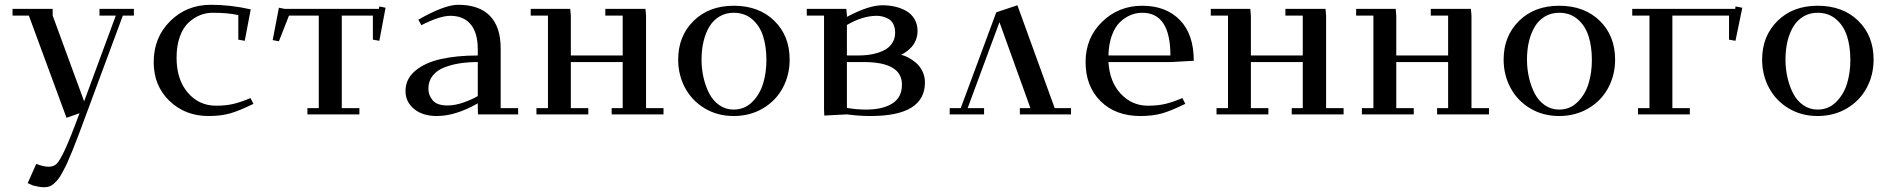

<svg xmlns="http://www.w3.org/2000/svg" viewBox="-20 -476 7856 799"><path d="M32.2 -411.1V-439H199.2V-411.1L330.1 -54.2L461.9 -411.1H394V-439H537.1V-411.1H491.2L336.9 4.9Q318.8 53.7 307.4 84.2Q295.9 114.7 282.5 148.2Q269 181.6 260.3 200.7Q251.5 219.7 240.7 239.7Q230 259.8 221.9 269.8Q213.9 279.8 203.9 288.6Q193.8 297.4 184.1 300.3Q174.3 303.2 163.1 303.2Q145.5 303.2 117.2 295.9L95.2 286.1L130.9 206.1Q161.1 217.8 182.1 217.8Q202.6 217.8 215.3 206.1Q228 194.3 250 147.5Q272 100.6 311 -4.9L256.8 14.2L100.1 -411.1Z M619.6 -217.8Q619.6 -319.8 688 -387.9Q756.3 -456.1 858.4 -456.1Q939 -456.1 1023.4 -437L998.5 -306.2L971.7 -311V-413.1Q929.2 -422.9 865.7 -422.9Q837.9 -422.9 812.5 -412.8Q787.1 -402.8 764.4 -381.8Q741.7 -360.8 728.3 -323.2Q714.8 -285.6 714.8 -235.8Q714.8 -145.5 761.2 -90.8Q807.6 -36.1 879.4 -36.1Q920.4 -36.1 952.6 -43.9Q984.9 -51.8 1022.5 -67.9L1034.7 -43.9Q976.1 -15.1 938 -4.2Q899.9 6.8 847.7 6.8Q750.5 6.8 685.1 -56.2Q619.6 -119.1 619.6 -217.8Z M1114.7 -309.1 1140.6 -443.8 1165.5 -439H1556.6L1558.6 -449.2L1584.5 -443.8L1558.6 -306.2L1531.7 -311V-411.1H1402.3V-25.9H1475.6V0H1259.3V-25.9H1306.6V-411.1H1182.6L1140.6 -304.2Z M1667.5 -97.2Q1667.5 -147.5 1708 -181.4Q1748.5 -215.3 1814.5 -230.2Q1880.4 -245.1 1968.3 -245.1V-270Q1968.3 -339.8 1938.5 -375Q1908.7 -410.2 1854.5 -410.2Q1809.6 -410.2 1733.4 -371.1L1720.7 -394Q1829.6 -456.1 1886.2 -456.1Q1973.6 -456.1 2018.6 -410.2Q2063.5 -364.3 2063.5 -274.9V-25.9H2136.2V0H1969.2L1968.3 -23.9V-45.9Q1875.5 6.8 1798.3 6.8Q1738.3 6.8 1702.9 -22.7Q1667.5 -52.2 1667.5 -97.2ZM1762.7 -106.9Q1762.7 -79.6 1780.8 -58.3Q1798.8 -37.1 1842.3 -37.1Q1874 -37.1 1909.2 -49.6Q1944.3 -62 1968.3 -76.2V-217.8Q1928.7 -217.8 1894.5 -212.6Q1860.4 -207.5 1829.3 -195.6Q1798.3 -183.6 1780.5 -160.9Q1762.7 -138.2 1762.7 -106.9Z M2188.5 -411.1V-439H2353L2355.5 -411.1V-245.1H2571.3V-411.1H2499V-439H2666L2668.5 -411.1V-25.9H2741.2V0H2525.4V-25.9H2571.3V-217.8H2355.5V-25.9H2428.2V0H2212.4V-25.9H2260.3V-411.1Z M2802.2 -228Q2802.2 -325.7 2866.2 -388.9Q2930.2 -452.1 3033.2 -452.1Q3138.2 -452.1 3202.1 -389.6Q3266.1 -327.1 3266.1 -228Q3266.1 -163.6 3237.3 -110.1Q3208.5 -56.6 3154.8 -24.9Q3101.1 6.8 3033.2 6.8Q2965.8 6.8 2912.6 -25.1Q2859.4 -57.1 2830.8 -110.6Q2802.2 -164.1 2802.2 -228ZM2899.4 -228Q2899.4 -189.5 2907.7 -153.1Q2916 -116.7 2931.6 -86.7Q2947.3 -56.6 2973.6 -38.3Q3000 -20 3033.2 -20Q3078.1 -20 3109.9 -51.3Q3141.6 -82.5 3155.5 -127.9Q3169.4 -173.3 3169.4 -226.1Q3169.4 -282.2 3155.5 -325.7Q3141.6 -369.1 3110.1 -396Q3078.6 -422.9 3033.2 -422.9Q3000 -422.9 2973.9 -407.2Q2947.8 -391.6 2931.6 -364.5Q2915.5 -337.4 2907.5 -302.7Q2899.4 -268.1 2899.4 -228Z M3337.4 -411.1V-439H3502L3504.4 -411.1V-405.8Q3594.7 -454.1 3652.3 -454.1Q3680.2 -454.1 3705.3 -448.2Q3730.5 -442.4 3751.7 -430.2Q3772.9 -418 3785.6 -396.7Q3798.3 -375.5 3798.3 -347.2Q3798.3 -326.7 3791 -308.8Q3783.7 -291 3772.2 -279.1Q3760.7 -267.1 3750.2 -259.8Q3739.7 -252.4 3730 -248Q3743.2 -245.1 3758.8 -237.1Q3774.4 -229 3790.8 -215.6Q3807.1 -202.1 3818.1 -180.4Q3829.1 -158.7 3829.1 -132.8Q3829.1 6.8 3603 6.8Q3555.2 6.8 3504.4 0L3410.2 4.9L3409.2 -20V-411.1ZM3504.4 -26.9Q3544.9 -20 3585 -20Q3652.8 -20 3693.1 -45.2Q3733.4 -70.3 3733.4 -124Q3733.4 -217.8 3574.2 -217.8H3504.4ZM3504.4 -245.1H3550.3Q3572.8 -245.1 3593.3 -247.6Q3613.8 -250 3634.8 -256.8Q3655.8 -263.7 3670.9 -273.9Q3686 -284.2 3695.6 -301.3Q3705.1 -318.4 3705.1 -339.8Q3705.1 -361.3 3697 -376.5Q3689 -391.6 3676 -398.2Q3663.1 -404.8 3651.6 -407.5Q3640.1 -410.2 3628.4 -410.2Q3569.8 -410.2 3504.4 -372.1Z M3932.1 0V-25.9H3978L4126 -424.8L4213.9 -454.1L4369.1 -25.9H4437V0H4224.1V-25.9H4268.1L4139.2 -383.8L4006.8 -25.9H4075.2V0Z M4733.4 -452.1Q4832 -452.1 4889.9 -392.8Q4947.8 -333.5 4947.8 -223.1L4854.5 -217.8H4592.8Q4597.7 -135.3 4644 -85.7Q4690.4 -36.1 4757.3 -36.1Q4798.3 -36.1 4830.6 -43.9Q4862.8 -51.8 4900.4 -67.9L4912.6 -43.9Q4854 -15.1 4815.9 -4.2Q4777.8 6.8 4725.6 6.8Q4622.1 6.8 4559.8 -55.2Q4497.6 -117.2 4497.6 -217.8Q4497.6 -318.4 4566.4 -385.3Q4635.3 -452.1 4733.4 -452.1ZM4592.8 -245.1H4850.6Q4850.6 -422.9 4733.4 -422.9Q4708.5 -422.9 4685.1 -413.3Q4661.6 -403.8 4640.9 -384Q4620.1 -364.3 4606.9 -328.4Q4593.8 -292.5 4592.8 -245.1Z M5018.6 -411.1V-439H5183.1L5185.5 -411.1V-245.1H5401.4V-411.1H5329.1V-439H5496.1L5498.5 -411.1V-25.9H5571.3V0H5355.5V-25.9H5401.4V-217.8H5185.5V-25.9H5258.3V0H5042.5V-25.9H5090.3V-411.1Z M5623.5 -411.1V-439H5788.1L5790.5 -411.1V-245.1H6006.3V-411.1H5934.1V-439H6101.1L6103.5 -411.1V-25.9H6176.3V0H5960.4V-25.9H6006.3V-217.8H5790.5V-25.9H5863.3V0H5647.5V-25.9H5695.3V-411.1Z M6237.3 -228Q6237.3 -325.7 6301.3 -388.9Q6365.2 -452.1 6468.3 -452.1Q6573.2 -452.1 6637.2 -389.6Q6701.2 -327.1 6701.2 -228Q6701.2 -163.6 6672.4 -110.1Q6643.6 -56.6 6589.8 -24.9Q6536.1 6.8 6468.3 6.8Q6400.9 6.8 6347.7 -25.1Q6294.4 -57.1 6265.9 -110.6Q6237.3 -164.1 6237.3 -228ZM6334.5 -228Q6334.5 -189.5 6342.8 -153.1Q6351.1 -116.7 6366.7 -86.7Q6382.3 -56.6 6408.7 -38.3Q6435.1 -20 6468.3 -20Q6513.2 -20 6544.9 -51.3Q6576.7 -82.5 6590.6 -127.9Q6604.5 -173.3 6604.5 -226.1Q6604.5 -282.2 6590.6 -325.7Q6576.7 -369.1 6545.2 -396Q6513.7 -422.9 6468.3 -422.9Q6435.1 -422.9 6408.9 -407.2Q6382.8 -391.6 6366.7 -364.5Q6350.6 -337.4 6342.5 -302.7Q6334.5 -268.1 6334.5 -228Z M6772.5 -411.1V-439H7201.2L7202.1 -449.2L7230.5 -443.8L7202.1 -306.2L7175.3 -311V-411.1H6939.5V-25.9H7012.2V0H6796.4V-25.9H6844.2V-411.1Z M7313 -228Q7313 -325.7 7377 -388.9Q7440.9 -452.1 7543.9 -452.1Q7648.9 -452.1 7712.9 -389.6Q7776.9 -327.1 7776.9 -228Q7776.9 -163.6 7748 -110.1Q7719.2 -56.6 7665.5 -24.9Q7611.8 6.8 7543.9 6.8Q7476.6 6.8 7423.3 -25.1Q7370.1 -57.1 7341.6 -110.6Q7313 -164.1 7313 -228ZM7410.2 -228Q7410.2 -189.5 7418.5 -153.1Q7426.8 -116.7 7442.4 -86.7Q7458 -56.6 7484.4 -38.3Q7510.7 -20 7543.9 -20Q7588.9 -20 7620.6 -51.3Q7652.3 -82.5 7666.3 -127.9Q7680.2 -173.3 7680.2 -226.1Q7680.2 -282.2 7666.3 -325.7Q7652.3 -369.1 7620.8 -396Q7589.4 -422.9 7543.9 -422.9Q7510.7 -422.9 7484.6 -407.2Q7458.5 -391.6 7442.4 -364.5Q7426.3 -337.4 7418.2 -302.7Q7410.2 -268.1 7410.2 -228Z"/></svg>

Font: Dehuti Alt
Style: Bold
Weight: 700
Version: Version 1.2